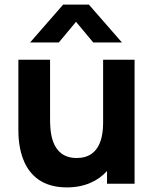

<svg xmlns="http://www.w3.org/2000/svg" viewBox="-20 -800 676 836"><path d="M236 -615 311 -705 386 -615H511L367 -780H255L111 -615ZM271 16C348.5 16 407 -12 446 -55.5V0H566V-540H429V-266C429 -132 361 -112 314 -112C198 -112 198 -236 198 -285V-540H60V-237C60 -192 60 16 271 16Z"/></svg>

Font: Manrope ExtraBold
Style: Regular
Weight: 800
Designer: Mikhail Sharanda
Foundry: Mikhail Sharanda
Version: Version 4.505